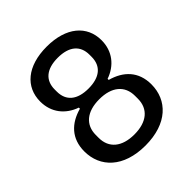

<svg xmlns="http://www.w3.org/2000/svg" viewBox="-196 -845 991 991"><g transform="rotate(-45 300.0 -349.0)"><path d="M300 12C460 12 545 -75 545 -190C545 -284 489 -339 405 -362V-370C477 -395 524 -453 524 -533C524 -639 442 -710 300 -710C158 -710 76 -639 76 -533C76 -453 123 -395 195 -370V-362C111 -339 55 -284 55 -190C55 -75 140 12 300 12ZM300 -69C209 -69 157 -113 157 -187V-208C157 -282 209 -326 300 -326C391 -326 443 -282 443 -208V-187C443 -113 391 -69 300 -69ZM300 -404C218 -404 173 -441 173 -509V-524C173 -592 218 -629 300 -629C382 -629 427 -592 427 -524V-509C427 -441 382 -404 300 -404Z"/></g></svg>

Font: IBM Plex Thai Looped Text
Style: Regular
Weight: 450
Designer: Mike Abbink, Paul van der Laan, Pieter van Rosmalen, Ben Mitchell, Mark Frömberg
Foundry: Bold Monday
Version: Version 1.0